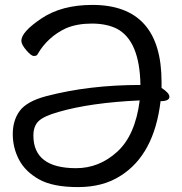

<svg xmlns="http://www.w3.org/2000/svg" viewBox="-20 -738 743 782"><path d="M290 -53Q384 -53 457.5 -120Q531 -187 549 -329Q349 -320 218 -282Q158 -265 137 -244.5Q116 -224 116 -186Q116 -53 290 -53ZM298 24Q195 24 139 -7.5Q83 -39 57.5 -87.5Q32 -136 32 -192Q32 -248 60.5 -286.5Q89 -325 167 -346Q342 -392 552 -392Q549 -572 456 -621Q414 -642 354 -642Q294 -642 249 -623Q174 -588 133 -517Q130 -510 118 -510Q107 -510 87 -533.5Q67 -557 67 -572Q67 -608 149 -663Q231 -718 356 -718Q638 -718 638 -404V-380Q670 -359 670 -344Q670 -326 634 -326Q608 -108 471 -22Q400 24 298 24Z"/></svg>

Font: LXGW WenKai Lite Medium
Style: Regular
Weight: 500
Designer: LXGW / Fontworks Inc.
Foundry: LXGW / Fontworks Inc.
Version: Version 1.511; March 25, 2025